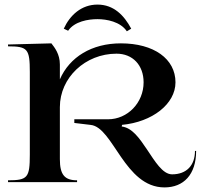

<svg xmlns="http://www.w3.org/2000/svg" viewBox="-20 -794 900 837"><path d="M258 -669 277 -660C305 -701 365 -710.5 405 -710.5C445 -710.5 505 -699.5 533 -657.5L552 -669C521 -727 476 -774 405 -774C335 -774 285 -728 258 -669ZM15 0H316V-8C261.2 -8 241 -33.1 241 -100V-327C241 -455.4 351.7 -560 488 -560C558.4 -560 606 -510 606 -435C606 -346.4 536.6 -274 451 -274H304V-258L375 -249.5C424.4 -244.6 461.3 -176.5 507.7 -109.6C554.1 -42.7 609.9 23 697 23C780.2 23 835 -32.7 835 -136H830C830 -72.5 792.6 -34 730.3 -34C688.6 -34 655.2 -91.3 620.4 -143C587 -192.7 555.7 -237.1 510.7 -242.5L512.1 -249.7C643.6 -262 745 -340.7 745 -435C745 -537.6 650.6 -605 507 -605C379.8 -605 283.5 -545.4 241 -448.2V-513C241 -558.5 218 -587 204 -605L15 -600V-592C100.5 -592 110 -580.8 110 -480V-120C110 -19.5 100.5 -8 15 -8Z"/></svg>

Font: Prida01
Style: Black
Weight: 900
Designer: gluk
Foundry: gluk
Version: Version 00.072